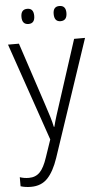

<svg xmlns="http://www.w3.org/2000/svg" viewBox="-63 -753 548 1033"><g transform="rotate(-5 211.5 -237.0)"><path d="M5 -532H64L175 -196Q189 -154 198 -124.5Q207 -95 212 -70H215Q221 -95 231 -127Q241 -159 253 -195L362 -532H421L210 98Q186 169 152 205Q118 241 62 241Q46 241 32.5 239Q19 237 6 233V184Q17 188 29.5 190Q42 192 55 192Q91 192 114 168.5Q137 145 155 90L187 -4ZM90 -674Q90 -715 125 -715Q159 -715 159 -674Q159 -633 125 -633Q90 -633 90 -674ZM264 -675Q264 -715 298 -715Q333 -715 333 -675Q333 -633 298 -633Q264 -633 264 -675Z"/></g></svg>

Font: Noto Sans Sinhala UI SemiCondensed Light
Style: Regular
Weight: 300
Width: 4
Designer: Jelle Bosma - Monotype Design Team
Foundry: Monotype Imaging Inc.
Version: Version 2.006; ttfautohint (v1.8.4.7-5d5b)